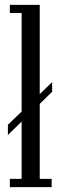

<svg xmlns="http://www.w3.org/2000/svg" viewBox="-20 -770 264 790"><path d="M12.5 -214.5V-256.5L194.5 -432V-392.5ZM20.5 0V-34H69V-716.5H20.5V-750H143.5V-34H192.5V0Z"/></svg>

Font: Imbue Thin 10pt
Style: Regular
Weight: 400
Version: Version 1.102